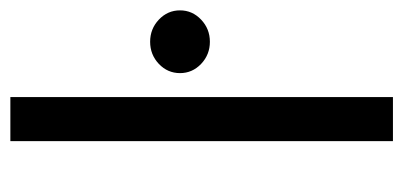

<svg xmlns="http://www.w3.org/2000/svg" viewBox="-221 -546 767 365"><g transform="rotate(-90 162.5 -363.5)"><path d="M160.5 -727.3V0H76.7V-727.3ZM265.6 -348Q241.1 -348 223.5 -364.7Q206 -381.4 206 -404.8Q206 -428.3 223.5 -445Q241.1 -461.6 265.6 -461.6Q290.1 -461.6 307.7 -445Q325.3 -428.3 325.3 -404.8Q325.3 -381.4 307.7 -364.7Q290.1 -348 265.6 -348Z"/></g></svg>

Font: Inter UI
Style: Regular
Weight: 400
Designer: Rasmus Andersson
Foundry: rsms
Version: 3.2;8d6f07862